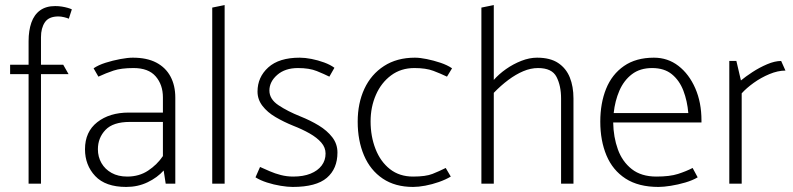

<svg xmlns="http://www.w3.org/2000/svg" viewBox="-20 -726 3135 759"><path d="M20 -433H93V0H142V-433H251L230 -470H142V-579Q142 -615 157.5 -638Q173 -661 211 -661Q221 -661 233.5 -658Q246 -655 252 -652L264 -689Q258 -692 247.5 -695Q237 -698 224.5 -700Q212 -702 198 -702Q162 -702 138.5 -685Q115 -668 104 -636.5Q93 -605 93 -563V-470H20Z M367 -136Q367 -181 397 -212.5Q427 -244 493 -244H624V-109Q601 -75 565.5 -51.5Q530 -28 483 -28Q447 -28 421 -42.5Q395 -57 381 -81.5Q367 -106 367 -136ZM369 -423Q399 -437 429 -447Q459 -457 508 -457Q567 -457 595.5 -424Q624 -391 624 -341V-281H489Q413 -281 364.5 -243Q316 -205 316 -136Q316 -73 356.5 -30Q397 13 479 13Q525 13 563.5 -5.5Q602 -24 627 -52L635 0H673V-340Q673 -388 654 -423.5Q635 -459 598 -478.5Q561 -498 505 -498Q485 -498 455.5 -492.5Q426 -487 397.5 -478Q369 -469 350 -456Z M868 0V-706L819 -696V0Z M990 -25Q1009 -13 1035.5 -4.5Q1062 4 1089.5 8.5Q1117 13 1137 13Q1230 13 1272 -23Q1314 -59 1314 -123Q1314 -157 1293.5 -183.5Q1273 -210 1240 -230Q1207 -250 1167 -266Q1117 -286 1081 -310Q1045 -334 1045 -368Q1045 -403 1076 -430Q1107 -457 1158 -457Q1203 -457 1232.5 -445Q1262 -433 1282 -423L1302 -458Q1286 -470 1261.5 -479Q1237 -488 1211.5 -493Q1186 -498 1165 -498Q1083 -498 1040.5 -459.5Q998 -421 998 -364Q998 -333 1017.5 -307.5Q1037 -282 1069.5 -263Q1102 -244 1139 -229Q1175 -215 1204 -198.5Q1233 -182 1250 -162.5Q1267 -143 1267 -119Q1267 -92 1251.5 -71.5Q1236 -51 1207.5 -39.5Q1179 -28 1139 -28Q1114 -28 1090.5 -34Q1067 -40 1046.5 -49Q1026 -58 1008 -66Z M1742 -62Q1716 -49 1689.5 -38.5Q1663 -28 1613 -28Q1559 -28 1521.5 -57.5Q1484 -87 1464.5 -137Q1445 -187 1445 -246Q1445 -303 1466 -351Q1487 -399 1526 -428Q1565 -457 1618 -457Q1664 -457 1693 -446Q1722 -435 1747 -423L1767 -456Q1748 -469 1721 -478Q1694 -487 1667 -492.5Q1640 -498 1620 -498Q1549 -498 1498 -465Q1447 -432 1420.5 -375Q1394 -318 1394 -245Q1394 -170 1419 -111.5Q1444 -53 1493 -20Q1542 13 1613 13Q1634 13 1661 8Q1688 3 1715 -6.5Q1742 -16 1762 -28Z M1932 -359Q1960 -388 1989.5 -410Q2019 -432 2048.5 -444.5Q2078 -457 2107 -457Q2162 -457 2180 -422Q2198 -387 2198 -337V0H2247V-337Q2247 -384 2232.5 -420Q2218 -456 2186.5 -477Q2155 -498 2103 -498Q2073 -498 2041 -485.5Q2009 -473 1980.5 -453Q1952 -433 1931 -409ZM1932 0V-706L1883 -696V0Z M2753 -242V-250Q2753 -321 2728.5 -377Q2704 -433 2662 -465.5Q2620 -498 2565 -498Q2494 -498 2446.5 -465Q2399 -432 2376 -375Q2353 -318 2353 -245Q2353 -170 2377.5 -111.5Q2402 -53 2453 -20Q2504 13 2583 13Q2603 13 2631.5 8.5Q2660 4 2689 -4.5Q2718 -13 2738 -25L2718 -62Q2693 -49 2660.5 -38.5Q2628 -28 2575 -28Q2515 -28 2477.5 -57.5Q2440 -87 2422.5 -135.5Q2405 -184 2404 -242ZM2406 -279Q2411 -327 2428.5 -367.5Q2446 -408 2478 -432.5Q2510 -457 2558 -457Q2606 -457 2636 -432.5Q2666 -408 2681.5 -367.5Q2697 -327 2701 -279Z M2912 0V-357Q2931 -378 2959.5 -398.5Q2988 -419 3021.5 -433Q3055 -447 3085 -447L3068 -485Q3043 -485 3012.5 -472Q2982 -459 2954.5 -441Q2927 -423 2909 -408L2891 -485H2863V0Z"/></svg>

Font: Catamaran Thin
Style: Regular
Weight: 100
Designer: Pria Ravichandran
Version: Version 2.000